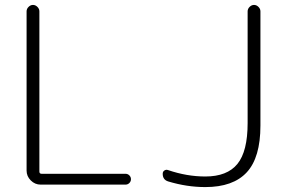

<svg xmlns="http://www.w3.org/2000/svg" viewBox="-20 -750 1156 780"><path d="M663 -13Q641 -20 641 -44Q641 -53 648 -57.5Q655 -62 663 -59Q739 -33 814 -33Q903 -33 944.5 -84Q986 -135 986 -250V-704Q986 -714 994 -722Q1002 -730 1012 -730Q1022 -730 1030 -722Q1038 -714 1038 -704V-240Q1038 -110 982.5 -50Q927 10 814 10Q739 10 663 -13ZM145 0Q122 0 105 -17Q88 -34 88 -57V-704Q88 -714 96 -722Q104 -730 114 -730Q124 -730 132 -722Q140 -714 140 -704V-53Q140 -44 149 -44H490Q499 -44 505.5 -37.5Q512 -31 512 -22Q512 -13 505.5 -6.5Q499 0 490 0Z"/></svg>

Font: Rounded Mplus 1c Light
Style: Regular
Weight: 300
Version: Version 1.059.20150529